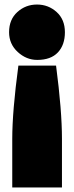

<svg xmlns="http://www.w3.org/2000/svg" viewBox="-20 -616 326 846"><path d="M253 -4V210H34V-4Q34 -125 61 -327H81H204H227Q253 -129 253 -4ZM144 -352Q96 -352 58 -387Q20 -422 20 -474Q20 -530 56.5 -563Q93 -596 143 -596Q193 -596 229.5 -563Q266 -530 266 -474Q266 -418 235 -385Q204 -352 144 -352Z"/></svg>

Font: Repo
Style: ExtraBlack
Weight: 1000
Designer: Stefan Peev
Foundry: Context Ltd
Version: Version 001.000